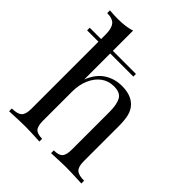

<svg xmlns="http://www.w3.org/2000/svg" viewBox="-182 -734 838 838"><g transform="rotate(45 237.0 -315.5)"><path d="M462.1 -16.9V0Q387.9 -3.2 365.3 -3.2Q342.7 -3.2 275 0V-16.9Q304.8 -16.9 316.5 -29.4Q328.2 -41.9 328.2 -75V-308.1Q328.2 -353.2 315.3 -377Q302.4 -400.8 262.9 -400.8Q229.8 -400.8 204.4 -382.3Q179 -363.7 164.5 -330.2Q150 -296.8 150 -254.8V-75Q150 -41.9 161.7 -29.4Q173.4 -16.9 203.2 -16.9V0Q135.5 -3.2 112.9 -3.2Q90.3 -3.2 16.1 0V-16.9Q50 -16.9 63.7 -29.4Q77.4 -41.9 77.4 -75V-490.3H7.3V-506.5H77.4V-534.7Q77.4 -571.8 63.7 -588.7Q50 -605.6 16.1 -605.6V-622.6Q41.9 -620.2 66.1 -620.2Q116.9 -620.2 150 -631.5V-506.5H292.7V-490.3H150V-329.8Q170.2 -380.6 206 -403.6Q241.9 -426.6 287.1 -426.6Q343.5 -426.6 372.6 -396Q387.9 -379.8 394.4 -355.6Q400.8 -331.5 400.8 -290.3V-75Q400.8 -41.9 414.5 -29.4Q428.2 -16.9 462.1 -16.9Z"/></g></svg>

Font: Playfair Display
Style: Regular
Weight: 400
Designer: Claus Eggers Sørensen
Foundry: Claus Eggers Sørensen
Version: Version 1.005; ttfautohint (v1.2) -l 10 -r 42 -G 200 -x 21 -